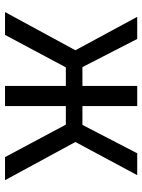

<svg xmlns="http://www.w3.org/2000/svg" viewBox="79 -645 566 764"><g transform="rotate(90 362.0 -263.0)"><path d="M677 -526 545 -280 697 0H605L476 -242H402V0H322V-242H248L119 0H28L180 -280L47 -526H135L247 -308H322V-526H402V-308H477L590 -526Z"/></g></svg>

Font: FiraGO Book
Style: Regular
Weight: 350
Designer: bBox Type
Foundry: bBox Type GmbH
Version: Version 1.001;PS 001.001;hotconv 1.0.88;makeotf.lib2.5.64775